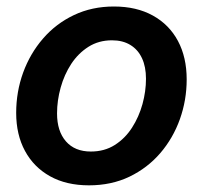

<svg xmlns="http://www.w3.org/2000/svg" viewBox="-20 -553 619 585"><path d="M251 11.7Q182.1 11.7 132.6 -15.9Q83 -43.5 56.2 -93Q29.3 -142.6 29.3 -209Q29.3 -273.4 50.5 -331.8Q71.8 -390.1 111.1 -435.5Q150.4 -481 205.3 -507.1Q260.3 -533.2 327.1 -533.2Q396 -533.2 445.8 -505.6Q495.6 -478 522.2 -428.2Q548.8 -378.4 548.8 -311Q548.8 -248 528.1 -189.9Q507.3 -131.8 468.3 -86.4Q429.2 -41 374.3 -14.6Q319.3 11.7 251 11.7ZM256.8 -91.3Q298.3 -91.3 329.8 -111.3Q361.3 -131.3 382.3 -164.1Q403.3 -196.8 414.1 -235.8Q424.8 -274.9 424.8 -313Q424.8 -349.6 412.6 -375.7Q400.4 -401.9 377.2 -416Q354 -430.2 321.3 -430.2Q280.8 -430.2 249.5 -410.4Q218.3 -390.6 197 -358.2Q175.8 -325.7 164.8 -286.1Q153.8 -246.6 153.8 -207.5Q153.8 -153.3 180.9 -122.3Q208 -91.3 256.8 -91.3Z"/></svg>

Font: Inter 28pt SemiBold
Style: Italic
Weight: 600
Italic angle: -9.3988°
Designer: Rasmus Andersson
Foundry: rsms
Version: Version 4.001;git-66647c0bb